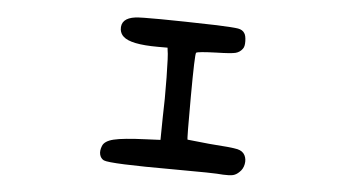

<svg xmlns="http://www.w3.org/2000/svg" viewBox="-40 -490 1079 584"><g transform="rotate(5 500.0 -198.5)"><path d="M351.6 -424.8Q382.8 -428.7 600.6 -422.9Q651.4 -420.9 665.5 -418.5Q679.7 -416 685.5 -406.2Q690.4 -399.4 690.9 -382.3Q691.4 -365.2 685.5 -358.4Q677.7 -347.7 664.6 -344.2Q651.4 -340.8 606.4 -339.8Q549.8 -337.9 544.9 -334Q541 -330.1 540.5 -199.2Q540 -68.4 542 -68.4Q543.9 -68.4 608.4 -61.5Q679.7 -56.6 695.8 -52.7Q711.9 -48.8 718.3 -36.6Q724.6 -24.4 721.7 -9.3Q718.8 5.9 708 15.6Q699.2 24.4 689 26.9Q678.7 29.3 659.2 28.3Q630.9 25.4 509.8 25.4Q312.5 25.4 293.9 16.6Q284.2 11.7 281.2 0Q278.3 -11.7 284.2 -26.4Q290 -42 317.9 -48.8Q345.7 -55.7 418 -58.6L460 -60.5L460.9 -129.9Q462.9 -181.6 461.9 -251Q460.9 -320.3 458 -333L457 -341.8H427.7Q343.8 -341.8 321.3 -363.3Q312.5 -371.1 310.5 -383.8Q306.6 -418.9 351.6 -424.8Z"/></g></svg>

Font: JasonHandwriting4
Style: Regular
Weight: 400
Version: Version 1.01.21